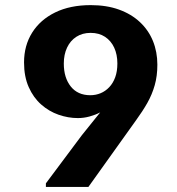

<svg xmlns="http://www.w3.org/2000/svg" viewBox="-20 -741 700 761"><path d="M161.9 0V-14.3L304.3 -204.9L377.2 -295.6Q358.3 -285.7 335.4 -279.4Q312.4 -273 288.8 -273Q250 -273 212 -286.3Q174 -299.6 143.1 -326.9Q112.2 -354.2 93.8 -395.8Q75.3 -437.3 75.3 -493.6Q75.3 -560.3 107.4 -611.6Q139.6 -662.9 198.8 -691.8Q258.1 -720.7 339.6 -720.7Q402.5 -720.7 451.5 -703Q500.5 -685.4 534.6 -653.4Q568.7 -621.5 586.2 -578.5Q603.7 -535.4 603.7 -484.8Q603.7 -440.1 593.3 -403.4Q582.9 -366.6 564.1 -333.3Q545.2 -300 519.7 -265L330.3 0ZM337.9 -363.6Q359.4 -363.6 378.6 -371.5Q397.9 -379.5 412.9 -395.3Q427.9 -411 436.6 -434.6Q445.2 -458.1 445.2 -489.3Q445.2 -524.9 432.6 -552.2Q419.9 -579.5 396.2 -595.1Q372.5 -610.7 339.3 -610.7Q306.5 -610.7 282.6 -595.2Q258.6 -579.7 245.8 -552.3Q232.9 -524.9 232.9 -489.1Q232.9 -432.9 260.5 -398.2Q288.1 -363.6 337.9 -363.6Z"/></svg>

Font: Comme
Style: Regular
Weight: 400
Designer: Vernon Adams
Foundry: Vernon Adams
Version: Version 1.000;gftools[0.9.27]